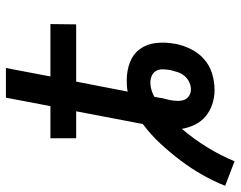

<svg xmlns="http://www.w3.org/2000/svg" viewBox="-144 -616 795 634"><g transform="rotate(-90 253.0 -299.5)"><path d="M37 78 -44 47Q-29 9 -8 -28Q13 -65 39 -99.5Q65 -134 94.5 -166Q124 -198 160 -225L202 -445H113V-530H219L247 -677H345L317 -530H490L489 -445H300L267 -275Q277 -277 286.5 -277.5Q296 -278 305 -278Q336 -278 363.5 -267.5Q391 -257 407.5 -234.5Q424 -212 427.5 -181.5Q431 -151 425 -120V-118Q420 -92 407.5 -66.5Q395 -41 374 -22.5Q353 -4 326 4Q299 12 273 12Q248 12 225.5 4.5Q203 -3 186 -17Q169 -31 158.5 -51.5Q148 -72 144 -96Q110 -56 83 -12Q56 32 37 78ZM274 -66Q286 -66 298 -71.5Q310 -77 318.5 -87Q327 -97 331 -109Q335 -121 338 -133Q340 -145 340.5 -157.5Q341 -170 336 -180Q331 -190 320 -195Q309 -200 297 -200Q285 -200 273 -196.5Q261 -193 250 -187L247 -172Q246 -163 243.5 -153.5Q241 -144 239 -135Q237 -123 236.5 -111Q236 -99 239.5 -89Q243 -79 252.5 -72.5Q262 -66 274 -66Z"/></g></svg>

Font: Lode Dark Term
Style: Bold Italic
Weight: 700
Italic angle: -11°
Monospace: yes
Designer: Belleve Invis
Foundry: Belleve Invis
Version: Version 29.2.0